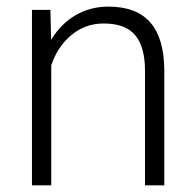

<svg xmlns="http://www.w3.org/2000/svg" viewBox="-20 -558 589 578"><path d="M131.8 -528.3 133.8 -438Q163.6 -486.8 208 -512.5Q252.4 -538.1 306.2 -538.1Q391.1 -538.1 432.6 -490.2Q474.1 -442.4 474.6 -346.7V0H416.5V-347.2Q416 -418 386.5 -452.6Q356.9 -487.3 292 -487.3Q237.8 -487.3 196 -453.4Q154.3 -419.4 134.3 -361.8V0H76.2V-528.3Z"/></svg>

Font: SteelSelectRoboto
Style: Regular
Weight: 300
Designer: Google
Version: Version 2.137; 2017